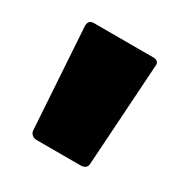

<svg xmlns="http://www.w3.org/2000/svg" viewBox="-73 -753 313 334"><g transform="rotate(30 84.0 -586.0)"><path d="M28 -485 15 -687Q15 -699 26 -699H145Q158 -699 156 -687L143 -485Q143 -479 139.5 -476Q136 -473 130 -473H41Q36 -473 32 -476.5Q28 -480 28 -485Z"/></g></svg>

Font: Amber EN
Style: Bold
Weight: 700
Designer: Jeremy Tribby
Foundry: Tribby Type
Version: Version 1.408 November 24, 2021